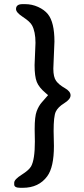

<svg xmlns="http://www.w3.org/2000/svg" viewBox="-20 -771 408 930"><path d="M243.7 -569.8 238.3 -438.5Q238.3 -397.5 252 -378.9Q265.6 -360.4 293.7 -344.5Q321.8 -328.6 321.8 -309.3Q321.8 -290 291 -271Q260.3 -252 250 -229.7Q239.7 -207.5 239.7 -136.7L241.2 -64Q241.2 38.6 209 82.5Q168 138.7 90.3 138.7H78.6Q48.8 138.7 48.8 122.6V114.3Q48.8 98.1 84.5 75.7Q120.1 53.2 130.4 35.2Q148.9 2.4 148.9 -85.4L147.9 -145.5Q147.9 -206.5 157.7 -232.4Q167.5 -258.3 182.6 -275.4L212.9 -310.1Q212.9 -310.5 201.2 -320.3Q168.9 -347.2 158.2 -374Q147.5 -400.9 147.5 -455.6L151.9 -563.5Q151.9 -618.2 134.8 -648.9Q124.5 -667 91.1 -688.7Q57.6 -710.4 57.6 -727.1Q57.6 -751 89.4 -751H101.1Q134.8 -751 164.8 -737.3Q194.8 -723.6 211.9 -702.6Q243.7 -663.1 243.7 -569.8Z"/></svg>

Font: Averia Libre
Style: Regular
Weight: 400
Version: Version 1.002